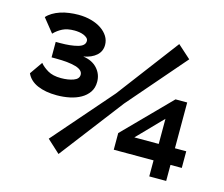

<svg xmlns="http://www.w3.org/2000/svg" viewBox="-104 -870 1187 1017"><g transform="rotate(15 490.0 -361.0)"><path d="M37.1 -672.9Q49.3 -687 67.6 -698Q85.9 -709 108.4 -716.6Q130.9 -724.1 156.5 -727.5Q182.1 -731 207 -731Q245.1 -731 277.6 -721.9Q310.1 -712.9 333.5 -697Q356.9 -681.2 370.4 -659.7Q383.8 -638.2 383.8 -612.8Q383.8 -577.6 358.4 -554.9Q333 -532.2 288.1 -523.9Q337.9 -517.1 366 -486.1Q394 -455.1 394 -413.1Q394 -379.9 377.9 -356.4Q361.8 -333 335.4 -318.1Q309.1 -303.2 275.1 -296.1Q241.2 -289.1 205.1 -289.1Q142.1 -289.1 98.6 -308.1Q55.2 -327.1 38.1 -365.2L86.9 -435.1Q102.1 -416 130.1 -399.4Q158.2 -382.8 203.1 -382.8Q242.2 -382.8 271 -393.3Q299.8 -403.8 299.8 -426.8Q299.8 -452.6 260.5 -464.4Q221.2 -476.1 150.9 -476.1H127V-561H150.9Q210 -561 247.6 -571.5Q285.2 -582 285.2 -607.9Q285.2 -617.7 277.6 -624.8Q270 -631.8 258.5 -636.5Q247.1 -641.1 233.6 -643.1Q220.2 -645 208 -645Q168.9 -645 143.1 -632.1Q117.2 -619.1 97.2 -598.1ZM224.1 -56.2 505.9 -379.9 762.2 -719.2 834 -654.8 561 -338.9 294.9 8.8ZM571.8 -88.9V-180.2L818.8 -431.2H882.8V-180.2H944.8V-88.9H882.8V-1H790V-88.9ZM660.2 -180.2H793.9V-317.9Z"/></g></svg>

Font: Raleway ExtraBold
Style: Regular
Weight: 800
Designer: Matt McInerney, Pablo Impallari, Rodrigo Fuenzalida
Foundry: Matt McInerney, Pablo Impallari, Rodrigo Fuenzalida
Version: Version 3.000g; ttfautohint (v1.5) -l 8 -r 28 -G 28 -x 14 -D